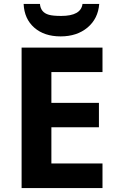

<svg xmlns="http://www.w3.org/2000/svg" viewBox="-20 -956 600 976"><path d="M501 0H89.8V-713.9H501V-589.8H241.2V-433.1H482.9V-309.1H241.2V-125H501ZM100.1 -936H183.1Q186.5 -892.6 228.5 -880.9Q249 -875 291 -875Q391.6 -875 399.4 -936H484.4Q478.5 -860.8 424.8 -815.9Q371.1 -771 288.1 -771Q205.1 -771 154.3 -815.4Q103.5 -859.9 100.1 -936Z"/></svg>

Font: OpenSans-Bold
Style: Bold
Weight: 700
Foundry: Ascender Corporation
Version: Version 1.10